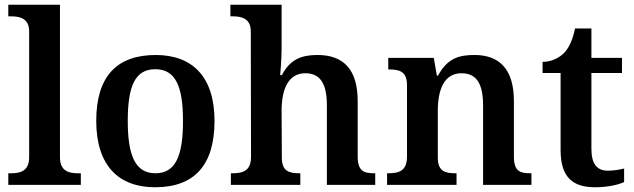

<svg xmlns="http://www.w3.org/2000/svg" viewBox="-20 -780 2674 810"><path d="M15 0H321V-49H308C273 -49 233 -57 233 -116V-760H15V-711H28C62 -711 103 -703 103 -648V-116C103 -57 63 -49 28 -49H15Z M634 10C799 10 885 -82 885 -270C885 -457 791 -548 637 -548C472 -548 386 -457 386 -270C386 -82 480 10 634 10ZM636 -49C550 -49 519 -125 519 -270C519 -415 549 -488 635 -488C721 -488 752 -415 752 -270C752 -125 722 -49 636 -49Z M954 0H1247V-49H1244C1200 -49 1169 -57 1169 -115L1168 -313C1168 -401 1195 -471 1268 -471C1335 -471 1359 -421 1359 -335V0H1563V-49H1560C1515 -49 1489 -58 1489 -120V-354C1489 -489 1427 -548 1320 -548C1255 -548 1205 -532 1169 -463H1162C1162 -463 1168 -528 1168 -574V-760H952V-711H963C997 -711 1038 -703 1038 -648L1039 -119C1039 -58 1004 -49 959 -49H954Z M1613 0H1906V-49H1902C1858 -49 1827 -57 1827 -115V-313C1827 -397 1851 -471 1927 -471C1994 -471 2018 -421 2018 -335V0H2222V-49H2218C2173 -49 2148 -58 2148 -120V-354C2148 -489 2086 -548 1982 -548C1919 -548 1868 -536 1828 -461H1823L1810 -536H1618V-487H1622C1666 -487 1697 -478 1697 -421V-119C1697 -58 1662 -49 1617 -49H1613Z M2491 10C2546 10 2593 -2 2613 -12V-69C2592 -64 2570 -60 2544 -60C2498 -60 2475 -89 2475 -152V-472H2604V-536H2475V-660H2406C2396 -612 2381 -579 2360 -557C2339 -535 2305 -519 2269 -519V-472H2345V-147C2345 -31 2397 10 2491 10Z"/></svg>

Font: Noto Serif Yezidi SemiBold
Style: Regular
Weight: 600
Designer: Dalton Maag Ltd
Foundry: Dalton Maag Ltd
Version: Version 1.001